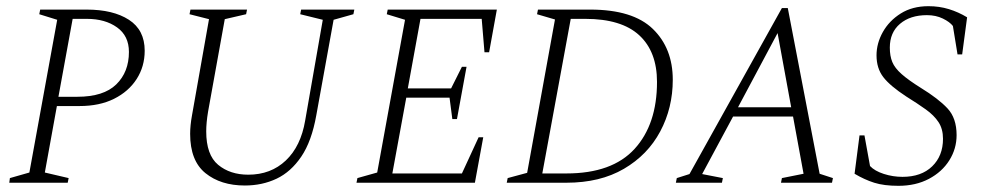

<svg xmlns="http://www.w3.org/2000/svg" viewBox="-20 -591 3178 621"><path d="M10 0 12 -15 75 -33 165 -527 107 -545 110 -560H260Q346 -560 397 -527Q448 -494 448 -427Q448 -376 422 -335.5Q396 -295 349 -271.5Q302 -248 237 -248H164L125 -33L202 -15L199 0ZM215 -530 169 -278H230Q315 -278 356 -318Q397 -358 397 -423Q397 -475 358.5 -502.5Q320 -530 261 -530Z M772 9Q694 9 644.5 -31Q595 -71 595 -158Q595 -185 601 -218L656 -529L593 -545L596 -560H779L776 -545L707 -529L653 -230Q647 -194 647 -166Q647 -90 685.5 -58Q724 -26 783 -26Q856 -26 904.5 -72Q953 -118 967 -201L1024 -527L951 -545L954 -560H1126L1123 -545L1059 -527L1003 -218Q988 -134 954.5 -84.5Q921 -35 874.5 -13Q828 9 772 9Z M1133 0 1136 -15 1200 -33 1290 -527 1231 -545 1234 -560H1587L1562 -422H1547L1538 -530H1340L1299 -305H1439L1474 -375H1489L1458 -206H1443L1434 -275H1294L1249 -30H1474L1528 -147H1543L1516 0Z M1619 0 1622 -15 1685 -32 1775 -528 1717 -545 1720 -560H1889Q2027 -560 2091.5 -497.5Q2156 -435 2156 -333Q2156 -242 2115.5 -166Q2075 -90 1998 -45Q1921 0 1812 0ZM1873 -530H1826L1734 -30H1812Q1960 -30 2032.5 -109.5Q2105 -189 2105 -326Q2105 -424 2047.5 -477Q1990 -530 1873 -530Z M2166 0 2169 -15 2210 -28 2509 -565H2528L2631 -29L2674 -15L2671 0H2506L2509 -15L2579 -29L2545 -214H2351L2251 -28L2318 -15L2315 0ZM2367 -244H2539L2495 -484Z M2886 10Q2839 10 2807.5 0Q2776 -10 2744 -29L2760 -153H2776L2794 -54Q2809 -38 2838.5 -28.5Q2868 -19 2899 -19Q2960 -19 2995 -53Q3030 -87 3030 -142Q3030 -174 3015.5 -196Q3001 -218 2974.5 -237Q2948 -256 2911 -279Q2859 -313 2837 -341.5Q2815 -370 2815 -412Q2815 -451 2835.5 -487.5Q2856 -524 2893.5 -547.5Q2931 -571 2983 -571Q3018 -571 3049 -561.5Q3080 -552 3108 -535L3092 -415H3077L3062 -507Q3052 -520 3029.5 -531Q3007 -542 2978 -542Q2924 -542 2891 -514Q2858 -486 2858 -437Q2858 -410 2866 -390.5Q2874 -371 2896 -351.5Q2918 -332 2958 -307Q3015 -272 3044.5 -240.5Q3074 -209 3074 -154Q3074 -110 3050.5 -72.5Q3027 -35 2984.5 -12.5Q2942 10 2886 10Z"/></svg>

Font: Spectral SC ExtraLight
Style: Italic
Weight: 275
Italic angle: -10°
Designer: Jean-Baptiste Levee
Foundry: Production Type
Version: Version 2.001